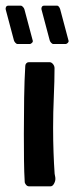

<svg xmlns="http://www.w3.org/2000/svg" viewBox="-20 -656 270 676"><path d="M126 -623Q125 -628 127.5 -632Q130 -636 135 -636H181Q185 -636 188 -631.5Q191 -627 192 -623L221 -514Q223 -510 219 -505.5Q215 -501 210 -501H168Q164 -501 160 -505.5Q156 -510 155 -514ZM0 -623Q-1 -628 1.5 -632Q4 -636 9 -636H53Q57 -636 61 -631.5Q65 -627 66 -623L95 -514Q97 -510 93 -505.5Q89 -501 84 -501H42Q38 -501 34 -505.5Q30 -510 29 -514ZM175 -26Q175 -18 170 -9Q165 0 158 0H82Q76 0 71.5 -5.5Q67 -11 67 -16Q65 -48 64.5 -92Q64 -136 64 -184Q64 -248 65 -311.5Q66 -375 69 -424Q69 -429 72.5 -433Q76 -437 81 -437H155Q161 -437 166.5 -430.5Q172 -424 172 -416Q172 -372 169.5 -316.5Q167 -261 167 -206Q167 -160 168.5 -119Q170 -78 172 -50Q172 -44 173.5 -38Q175 -32 175 -26Z"/></svg>

Font: Triodion
Style: Regular
Weight: 400
Version: Version 1.201; ttfautohint (v1.8.4.7-5d5b)